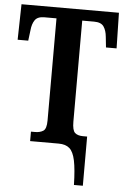

<svg xmlns="http://www.w3.org/2000/svg" viewBox="-61 -757 660 1011"><g transform="rotate(5 269.0 -252.0)"><path d="M369 210Q367 127 357.5 81.5Q348 36 327.5 18Q307 0 270 0H119V-50H141Q167 -50 184 -61Q201 -72 201 -116V-656H137Q101 -656 87 -635.5Q73 -615 70 -582L63 -526H7L11 -714H526L530 -526H474L468 -582Q465 -615 451 -635.5Q437 -656 400 -656H337V-122Q337 -76 351.5 -63Q366 -50 394 -50H416V210Z"/></g></svg>

Font: Noto Serif ExtraCondensed
Style: Bold
Weight: 700
Width: 2
Designer: Monotype Design Team
Foundry: Monotype Imaging Inc.
Version: Version 2.014; ttfautohint (v1.8.4.7-5d5b)